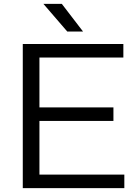

<svg xmlns="http://www.w3.org/2000/svg" viewBox="-20 -966 710 986"><path d="M97 0V-740H613.5V-670.5H182.5V-414.5H562.5V-345H182.5V-69.5H618.5V0ZM325.5 -804 203 -946H297.5L406.5 -804Z"/></svg>

Font: Encode Sans Exp
Style: Regular
Weight: 400
Width: 7
Designer: Multiple Designers
Foundry: Impallari Type
Version: Version 3.002; ttfautohint (v1.8.3) -l 8 -r 50 -G 200 -x 14 